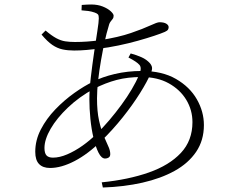

<svg xmlns="http://www.w3.org/2000/svg" viewBox="-20 -798 1040 855"><path d="M433 14Q552 2 643 -30Q734 -62 785.5 -117Q837 -172 837 -254Q837 -308 809.5 -353.5Q782 -399 731.5 -427Q681 -455 610 -455Q549 -455 499.5 -442Q450 -429 399 -403Q333 -367 283 -319.5Q233 -272 205.5 -224.5Q178 -177 178 -139Q178 -116 187 -106Q196 -96 216 -96Q245 -96 279 -110.5Q313 -125 347 -149Q381 -173 409 -201Q438 -229 466.5 -262.5Q495 -296 521 -331.5Q547 -367 567 -401Q587 -435 599 -463Q613 -495 601 -509Q589 -523 552 -542L562 -560Q588 -553 610.5 -543Q633 -533 648 -516Q656 -506 657 -497Q658 -488 653 -475Q636 -435 603 -382.5Q570 -330 526.5 -275.5Q483 -221 433 -172Q372 -112 312.5 -81Q253 -50 203 -50Q171 -50 154 -67.5Q137 -85 137 -122Q137 -174 162 -222Q187 -270 226.5 -311Q266 -352 311 -384Q356 -416 396 -435Q434 -455 491 -468.5Q548 -482 612 -482Q702 -482 763.5 -446.5Q825 -411 856.5 -356Q888 -301 888 -241Q888 -173 853.5 -122Q819 -71 757.5 -37Q696 -3 614 15.5Q532 34 438 37ZM448 -92Q432 -92 419 -117.5Q406 -143 396.5 -183Q387 -223 382.5 -269Q378 -315 378 -356Q378 -399 384.5 -454.5Q391 -510 399 -564Q407 -618 413.5 -659.5Q420 -701 420 -716Q420 -729 416.5 -733.5Q413 -738 402 -742Q388 -747 373.5 -749Q359 -751 343 -752L344 -776Q356 -777 367.5 -777.5Q379 -778 386 -778Q415 -778 437.5 -769Q460 -760 473 -748Q486 -736 486 -728Q486 -719 481.5 -713.5Q477 -708 471.5 -700.5Q466 -693 462 -675Q455 -653 446.5 -614.5Q438 -576 430 -530.5Q422 -485 417 -440Q412 -395 412 -360Q412 -302 421 -261.5Q430 -221 441.5 -193.5Q453 -166 462 -147Q471 -128 471 -112Q471 -101 464 -96.5Q457 -92 448 -92ZM310 -573Q282 -573 258.5 -578Q235 -583 213 -598Q191 -613 165 -644L183 -662Q210 -639 230.5 -628Q251 -617 270.5 -614Q290 -611 314 -611Q341 -611 369 -613Q397 -615 425 -619Q508 -632 563 -651Q618 -670 649 -684.5Q680 -699 690 -699Q710 -699 720.5 -692.5Q731 -686 731 -677Q731 -671 728 -666Q725 -661 714 -656Q698 -649 666.5 -638.5Q635 -628 594 -616.5Q553 -605 507.5 -595.5Q462 -586 419 -581Q394 -578 365.5 -575.5Q337 -573 310 -573Z"/></svg>

Font: Noto Serif JP ExtraLight ExtraLight
Style: Regular
Weight: 250
Version: Version 2.003-H1;hotconv 1.1.1;makeotfexe 2.6.0